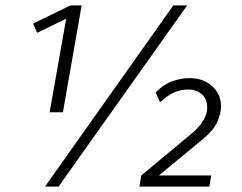

<svg xmlns="http://www.w3.org/2000/svg" viewBox="-20 -688 893 708"><path d="M146 0 619 -668H670L196 0ZM163 -274 224 -619 117 -567 102 -601 240 -668H281L212 -274ZM494 0 501 -41 691 -199Q717 -222 730.5 -245Q744 -268 744 -291Q744 -323 724 -340.5Q704 -358 674 -358Q647 -358 623 -347.5Q599 -337 570 -311L554 -347Q583 -377 615.5 -388.5Q648 -400 679 -400Q729 -400 762 -370.5Q795 -341 795 -296Q795 -269 781 -238Q767 -207 728 -175L566 -41H759L752 0Z"/></svg>

Font: Gantari Light
Style: Italic
Weight: 300
Italic angle: -10°
Version: Version 1.000